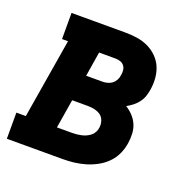

<svg xmlns="http://www.w3.org/2000/svg" viewBox="-116 -628 716 725"><g transform="rotate(20 242.5 -265.0)"><path d="M-15 0V-105H23L76 -425H52V-530H268Q292 -530 315.5 -526.5Q339 -523 359.5 -513.5Q380 -504 396.5 -488Q413 -472 422 -451.5Q431 -431 433 -407Q435 -383 431 -359Q429 -346 424.5 -332.5Q420 -319 411 -307Q402 -295 390.5 -286Q379 -277 366 -270Q381 -261 394 -247.5Q407 -234 414.5 -217Q422 -200 423 -180.5Q424 -161 421 -141Q418 -119 408 -97Q398 -75 381 -58Q364 -41 342.5 -29.5Q321 -18 298.5 -11.5Q276 -5 253.5 -2.5Q231 0 209 0ZM185 -326H250Q260 -326 270 -328.5Q280 -331 288.5 -337.5Q297 -344 302 -353.5Q307 -363 308 -373Q310 -383 309 -393Q308 -403 302.5 -410.5Q297 -418 287.5 -421.5Q278 -425 268 -425H201ZM148 -105H209Q218 -105 227.5 -106Q237 -107 246 -109Q255 -111 264 -115Q273 -119 281 -125.5Q289 -132 293.5 -141Q298 -150 299 -159Q301 -173 296.5 -186.5Q292 -200 281.5 -207.5Q271 -215 257.5 -218Q244 -221 230 -221H167Z"/></g></svg>

Font: Iosevka Curly Slab XBdObl
Style: Regular
Weight: 800
Italic angle: -9°
Monospace: yes
Designer: Belleve Invis
Foundry: Belleve Invis
Version: Version 11.1.0; ttfautohint (v1.8.3)